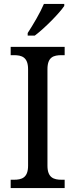

<svg xmlns="http://www.w3.org/2000/svg" viewBox="-20 -951 381 971"><path d="M120 -784V-771H156C208 -810 282 -886 305 -921V-931H202C183 -886 148 -827 120 -784ZM34 0H307V-42H292C252 -42 220 -52 220 -113V-601C220 -663 251 -672 292 -672H307V-714H34V-672H50C89 -672 122 -663 122 -601V-113C122 -51 89 -42 50 -42H34Z"/></svg>

Font: Noto Serif Armenian SemiCondensed
Style: Regular
Weight: 400
Width: 4
Designer: Monotype Design Team
Foundry: Monotype Imaging Inc.
Version: Version 2.008